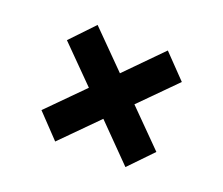

<svg xmlns="http://www.w3.org/2000/svg" viewBox="-79 -675 756 650"><g transform="rotate(20 298.5 -350.0)"><path d="M506 -224 381 -350 506 -476 425 -560 299 -432 172 -560 92 -476 217 -350 92 -224 172 -140 299 -268 425 -140Z"/></g></svg>

Font: Montserrat-Alt1
Style: Bold
Weight: 700
Designer: Differentunic
Foundry: Differentunic
Version: Version 7.222